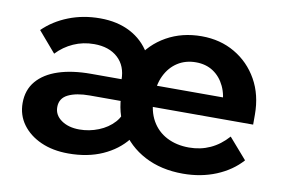

<svg xmlns="http://www.w3.org/2000/svg" viewBox="-62 -622 1093 741"><g transform="rotate(10 484.0 -251.5)"><path d="M850.4 -157.1 920.8 -76.3Q882.4 -33.1 823.1 -8.5Q763.8 16 692.8 16Q607.3 16 542.7 -18Q478.1 -52 442.3 -112.2Q406.5 -172.4 406.5 -250.9Q406.5 -329.9 441.1 -390.5Q475.7 -451 536.3 -485Q596.8 -519 673.3 -519Q746.5 -519 803.8 -485.5Q861.2 -452 894.4 -393.1Q927.6 -334.2 927.6 -256.3V-250.3H797.9V-263.7Q797.9 -310.1 781.8 -344.1Q765.7 -378.1 737 -397.1Q708.2 -416.1 669 -416.1Q628.4 -416.1 597.5 -396.3Q566.6 -376.5 549.1 -340.5Q531.6 -304.4 531.6 -253.7Q531.6 -201.2 552.7 -163.8Q573.9 -126.5 611.7 -107Q649.6 -87.5 698.7 -87.5Q788.7 -87.5 850.4 -157.1ZM927.6 -217.6H483.8V-300.8H911L927.6 -255.7ZM501.6 -262.2H397.3V-299.2Q397.3 -354.3 362.9 -385.7Q328.5 -417.1 270.1 -417.1Q226.5 -417.1 189.2 -400.4Q151.8 -383.7 123.7 -353.8L54.6 -434.3Q94.9 -474 151.9 -496.5Q208.9 -519 275.5 -519Q343.2 -519 393.8 -492.7Q444.3 -466.4 473 -417.8Q501.6 -369.2 501.6 -300.9ZM243.9 16Q182.9 16 136.4 -4.8Q90 -25.6 63.5 -61.8Q36.9 -98.1 36.9 -145.5Q36.9 -196.9 66.6 -231.8Q96.2 -266.6 150 -284.3Q203.9 -302 277 -302H442.4V-218.8H287Q234.7 -218.8 203 -203.3Q171.3 -187.8 171.3 -153Q171.3 -121.8 199.2 -102.2Q227.1 -82.6 270 -82.6Q308.7 -82.6 344.9 -97.1Q381.1 -111.5 405.3 -138.2Q429.5 -164.9 431 -201.2L515.5 -184.2Q507.4 -126.3 471.5 -81.1Q435.6 -35.8 377.6 -9.9Q319.7 16 243.9 16Z"/></g></svg>

Font: Wix Madefor Display
Style: Regular
Weight: 400
Designer: Dalton Maag Ltd
Foundry: Dalton Maag Ltd
Version: Version 3.100